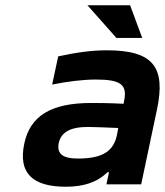

<svg xmlns="http://www.w3.org/2000/svg" viewBox="-20 -700 626 729"><path d="M386 -509C326 -509 272 -501 201 -486L178 -379C238 -391 296 -398 344 -398C440 -398 464 -378 451 -316L449 -306C391 -309 349 -309 326 -309C174 -309 94 -260 72 -154C49 -44 102 9 230 9C294 9 347 -6 388 -46H394L384 0H516L576 -284C610 -445 562 -509 386 -509ZM203 -157C212 -198 247 -218 314 -218C337 -218 380 -216 429 -214L424 -187C411 -127 371 -98 276 -98C218 -98 195 -116 203 -157ZM312 -680 422 -556H520L474 -680Z"/></svg>

Font: LT Wave Text Bold Italic
Style: Regular
Weight: 700
Designer: Daniel Lyons
Version: Version 2.5 (Glyphs App)